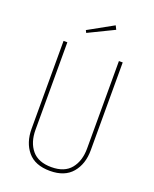

<svg xmlns="http://www.w3.org/2000/svg" viewBox="-158 -947 840 1046"><g transform="rotate(20 261.5 -424.0)"><path d="M433 -172Q433 -92 390 -41Q347 10 262 10Q175 10 132.5 -41Q90 -92 90 -172V-681H112V-174Q112 -101 149 -56.5Q186 -12 262 -12Q338 -12 374.5 -57Q411 -102 411 -174V-681H433ZM328 -858 339 -836 191 -764 184 -778Z"/></g></svg>

Font: Fira Sans Extra Condensed Thin
Style: Regular
Weight: 250
Width: 1
Designer: Carrois Corporate & Edenspiekermann AG
Foundry: Carrois Corporate GbR & Edenspiekermann AG
Version: Version 4.203